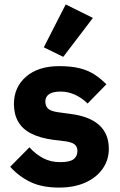

<svg xmlns="http://www.w3.org/2000/svg" viewBox="-20 -836 544 868"><path d="M247 12Q171 12 119 -12.5Q67 -37 26 -82L113 -170Q141 -139 175 -121Q209 -103 252 -103Q296 -103 313 -116.5Q330 -130 330 -153Q330 -173 317.5 -183Q305 -193 277 -197L220 -204Q161 -212 121.5 -232Q82 -252 62.5 -285.5Q43 -319 43 -366Q43 -442 98 -489.5Q153 -537 247 -537Q302 -537 340 -527.5Q378 -518 406.5 -499.5Q435 -481 461 -455L376 -368Q351 -393 319.5 -407.5Q288 -422 255 -422Q218 -422 201.5 -410Q185 -398 185 -378Q185 -357 196.5 -345.5Q208 -334 240 -329L299 -321Q385 -310 428.5 -270.5Q472 -231 472 -163Q472 -113 444 -73Q416 -33 365.5 -10.5Q315 12 247 12ZM400 -755 266 -579 178 -622 277 -816Z"/></svg>

Font: IBM Plex Sans Var
Style: Regular
Weight: 400
Designer: Mike Abbink, Paul van der Laan, Pieter van Rosmalen
Foundry: Bold Monday
Version: Version 3.000